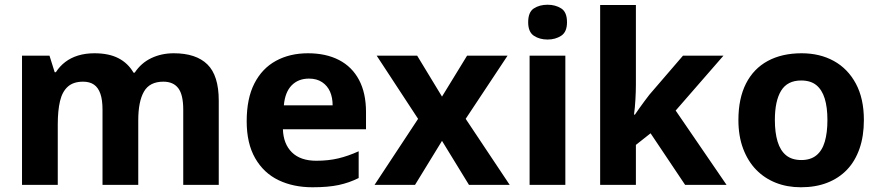

<svg xmlns="http://www.w3.org/2000/svg" viewBox="-20 -781 3717 811"><path d="M714 -556Q808 -556 856 -509Q904 -462 904 -356V0H754V-318Q754 -381 733 -408.5Q712 -436 670 -436Q612 -436 588 -394Q564 -352 564 -273V0H413V-318Q413 -359 404 -385Q395 -411 377 -423.5Q359 -436 331 -436Q290 -436 266.5 -415Q243 -394 233.5 -354Q224 -314 224 -256V0H73V-546H189L211 -476H216Q232 -501 255.5 -519Q279 -537 310 -546.5Q341 -556 379 -556Q440 -556 480.5 -535Q521 -514 544 -474H549Q576 -515 619 -535.5Q662 -556 714 -556Z M1281 -556Q1357 -556 1412 -527.5Q1467 -499 1496.5 -443.5Q1526 -388 1526 -308V-235H1175Q1177 -173 1213 -137.5Q1249 -102 1316 -102Q1367 -102 1409 -112Q1451 -122 1495 -142V-29Q1455 -9 1410.5 0.5Q1366 10 1300 10Q1219 10 1156.5 -20Q1094 -50 1058 -112.5Q1022 -175 1022 -269Q1022 -365 1054.5 -428.5Q1087 -492 1145.5 -524Q1204 -556 1281 -556ZM1285 -449Q1240 -449 1212 -420.5Q1184 -392 1179 -336H1385Q1385 -369 1374 -394Q1363 -419 1340.5 -434Q1318 -449 1285 -449Z M1746 -279 1571 -546H1742L1847 -373L1953 -546H2124L1947 -279L2133 0H1961L1847 -186L1733 0H1562Z M2368 -546V0H2217V-546ZM2293 -761Q2326 -761 2350.5 -745.5Q2375 -730 2375 -687Q2375 -646 2350.5 -630Q2326 -614 2293 -614Q2259 -614 2235 -630Q2211 -646 2211 -687Q2211 -730 2235 -745.5Q2259 -761 2293 -761Z M2666 -423Q2666 -396 2664 -360.5Q2662 -325 2658 -297H2662Q2669 -308 2680 -323Q2691 -338 2702.5 -354Q2714 -370 2723 -381L2865 -546H3036L2834 -314L3049 0H2874L2728 -218L2666 -169V0H2515V-760H2666Z M3629 -274Q3629 -206 3610.5 -153Q3592 -100 3557.5 -64Q3523 -28 3474 -9Q3425 10 3363 10Q3305 10 3257 -9Q3209 -28 3174 -64Q3139 -100 3119 -153Q3099 -206 3099 -274Q3099 -365 3131 -428Q3163 -491 3223 -523.5Q3283 -556 3366 -556Q3443 -556 3502 -523.5Q3561 -491 3595 -428Q3629 -365 3629 -274ZM3253 -274Q3253 -221 3264.5 -183Q3276 -145 3300.5 -125Q3325 -105 3365 -105Q3404 -105 3428.5 -125Q3453 -145 3464 -183Q3475 -221 3475 -274Q3475 -328 3463.5 -365Q3452 -402 3428 -421.5Q3404 -441 3364 -441Q3306 -441 3279.5 -398Q3253 -355 3253 -274Z"/></svg>

Font: Noto Sans Khmer
Style: Bold
Weight: 700
Version: Version 2.003